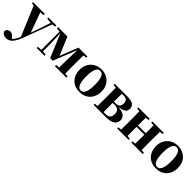

<svg xmlns="http://www.w3.org/2000/svg" viewBox="264 -1902 3513 3513"><g transform="rotate(45 2020.0 -146.0)"><path d="M389.2 -516.1V-545.9H595.2V-516.1L528.8 -506.8L325.2 41Q292 128.4 258.3 178.7Q224.6 229 187.5 250Q150.4 271 107.9 271Q65.9 271 32.5 250Q-1 229 -2.9 192.9Q2.9 159.2 28.3 143.6Q53.7 127.9 83 127.9Q112.8 127.9 135.5 144Q158.2 160.2 176.8 184.1L192.9 205.1Q219.2 181.6 240.7 147Q262.2 112.3 284.2 62L43.9 -511.2L-6.8 -516.1V-545.9H297.9V-516.1L217.8 -506.8L356.9 -122.1L420.9 -297.9L487.8 -505.9Z M716.3 0H632.3V-30.8L716.3 -36.1V-506.8L637.2 -516.1V-545.9H881.3L1029.3 -193.8L1168.9 -545.9H1398.9V-516.1L1334 -508.8Q1333.5 -480 1333 -443.8Q1332.5 -407.7 1332.3 -371.8Q1332 -335.9 1332 -308.1V-237.8Q1332 -210 1332.3 -174.1Q1332.5 -138.2 1333 -102.1Q1333.5 -65.9 1334 -37.1L1398.9 -30.8V0H1103V-30.8L1176.3 -38.1L1177.2 -215.8L1186 -499L1003.9 -42H938L746.1 -502L757.3 -217.8V-36.1L834 -30.8V0Z M1751 17.1Q1665 17.1 1601.6 -19.5Q1538.1 -56.2 1503.2 -122.1Q1468.3 -188 1468.3 -275.9Q1468.3 -364.3 1506.1 -428.7Q1543.9 -493.2 1608.2 -528.1Q1672.4 -563 1751 -563Q1830.1 -563 1894.5 -528.6Q1959 -494.1 1997.1 -429.9Q2035.2 -365.7 2035.2 -275.9Q2035.2 -186.5 1999.8 -120.6Q1964.4 -54.7 1900.4 -18.8Q1836.4 17.1 1751 17.1ZM1751 -18.1Q1805.2 -18.1 1833.7 -80.8Q1862.3 -143.6 1862.3 -273.9Q1862.3 -405.3 1833.7 -466.6Q1805.2 -527.8 1751 -527.8Q1697.8 -527.8 1668.9 -466.6Q1640.1 -405.3 1640.1 -273.9Q1640.1 -143.6 1668.9 -80.8Q1697.8 -18.1 1751 -18.1Z M2167.5 0H2104.5V-30.8L2169.4 -37.1Q2169.9 -65.9 2170.4 -102.1Q2170.9 -138.2 2171.1 -174.1Q2171.4 -210 2171.4 -237.8V-308.1Q2171.4 -335.9 2171.1 -371.8Q2170.9 -407.7 2170.4 -444.1Q2169.9 -480.5 2169.4 -509.8L2104.5 -516.1V-545.9H2431.2Q2539.6 -545.9 2583.5 -511.5Q2627.4 -477.1 2627.4 -417Q2627.4 -388.7 2614 -364Q2600.6 -339.4 2563.5 -321Q2526.4 -302.7 2454.1 -293Q2566.9 -284.2 2610.1 -246.1Q2653.3 -208 2653.3 -147.9Q2653.3 -108.9 2632.3 -75.2Q2611.3 -41.5 2559.8 -20.8Q2508.3 0 2416.5 0ZM2327.1 -508.8 2325.2 -305.2H2377.4Q2477.5 -305.2 2477.5 -408.2Q2477.5 -457.5 2454.3 -483.2Q2431.2 -508.8 2380.4 -508.8ZM2325.2 -272V-237.8L2327.1 -36.1H2384.3Q2498.5 -36.1 2498.5 -152.8Q2498.5 -211.4 2470.7 -241.7Q2442.9 -272 2382.3 -272Z M3080.1 -516.1V-545.9H3376V-516.1L3311 -508.8L3309.1 -308.1V-237.8L3311 -37.1L3376 -30.8V0H3080.1V-30.8L3145 -37.1Q3146 -80.6 3146.5 -143.8Q3147 -207 3147 -271H2944.3Q2944.3 -207 2944.8 -143.8Q2945.3 -80.6 2946.3 -37.1L3011.2 -30.8V0H2715.3V-30.8L2780.3 -37.1Q2780.8 -65.9 2781.2 -102.1Q2781.7 -138.2 2782 -174.1Q2782.2 -210 2782.2 -237.8V-308.1Q2782.2 -335.9 2782 -371.8Q2781.7 -407.7 2781.2 -444.1Q2780.8 -480.5 2780.3 -509.8L2715.3 -516.1V-545.9H3011.2V-516.1L2946.3 -508.8L2944.3 -308.1H3147Q3147 -355.5 3146.5 -411.6Q3146 -467.8 3145 -508.8Z M3728 17.1Q3642.1 17.1 3578.6 -19.5Q3515.1 -56.2 3480.2 -122.1Q3445.3 -188 3445.3 -275.9Q3445.3 -364.3 3483.2 -428.7Q3521 -493.2 3585.2 -528.1Q3649.4 -563 3728 -563Q3807.1 -563 3871.6 -528.6Q3936 -494.1 3974.1 -429.9Q4012.2 -365.7 4012.2 -275.9Q4012.2 -186.5 3976.8 -120.6Q3941.4 -54.7 3877.4 -18.8Q3813.5 17.1 3728 17.1ZM3728 -18.1Q3782.2 -18.1 3810.8 -80.8Q3839.4 -143.6 3839.4 -273.9Q3839.4 -405.3 3810.8 -466.6Q3782.2 -527.8 3728 -527.8Q3674.8 -527.8 3646 -466.6Q3617.2 -405.3 3617.2 -273.9Q3617.2 -143.6 3646 -80.8Q3674.8 -18.1 3728 -18.1Z"/></g></svg>

Font: Source Han Serif TW Heavy
Style: Regular
Weight: 900
Designer: Ryoko NISHIZUKA Ë•øÂ°öÊ∂ºÂ≠ê (kana & ideographs); Frank Grie√ühammer (Latin, Greek & Cyrillic); Wenlong ZHANG Âº†ÊñáÈæô 
Foundry: Adobe
Version: Version 2.003;hotconv 1.1.1;makeotfexe 2.6.0